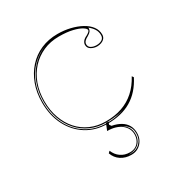

<svg xmlns="http://www.w3.org/2000/svg" viewBox="-169 -645 944 989"><g transform="rotate(-30 302.5 -150.0)"><path d="M302 15Q233 15 179.5 -18.5Q126 -52 95.5 -111.5Q65 -171 65 -248Q65 -307 83 -355.5Q101 -404 133.5 -440Q166 -476 211 -495.5Q256 -515 310 -515Q349 -515 384.5 -506.5Q420 -498 448.5 -482.5Q477 -467 493 -445.5Q509 -424 509 -398Q509 -384 501.5 -375Q494 -366 482 -361.5Q470 -357 457 -357Q438 -357 421.5 -366.5Q405 -376 405 -395Q405 -406 413 -416Q421 -426 437 -433Q458 -445 458 -453Q458 -462 440.5 -473Q423 -484 390 -492Q357 -500 310 -500Q259 -500 217 -481.5Q175 -463 144 -429.5Q113 -396 96 -350Q79 -304 79 -248Q79 -193 95.5 -147.5Q112 -102 141.5 -69Q171 -36 212 -18Q253 0 302 0Q356 0 399 -15Q442 -30 475.5 -60Q509 -90 533 -135L540 -125Q522 -90 498.5 -63.5Q475 -37 445.5 -19.5Q416 -2 380 6.5Q344 15 302 15ZM464 -464 465 -460Q465 -450 459.5 -442.5Q454 -435 440 -427Q412 -413 412 -395Q412 -379 425.5 -371.5Q439 -364 457 -364Q475 -364 488.5 -372Q502 -380 502 -398Q502 -408 499.5 -417Q497 -426 492 -434Q487 -442 480 -449.5Q473 -457 464 -464ZM70 -248Q70 -173 99.5 -114.5Q129 -56 181.5 -23Q234 10 302 10Q335 10 364 4Q393 -2 413 -12Q394 -3 365.5 1.5Q337 6 302 6Q251 6 209.5 -12.5Q168 -31 137.5 -65Q107 -99 90.5 -145.5Q74 -192 74 -248Q74 -308 93.5 -357.5Q113 -407 148 -442.5Q183 -478 230 -495Q182 -479 146 -443.5Q110 -408 90 -358.5Q70 -309 70 -248ZM330 215Q295 215 269 198Q243 181 232 150L242 140Q253 168 276 184Q299 200 330 200Q350 200 364.5 191.5Q379 183 387.5 167Q396 151 396 131Q396 113 388.5 98Q381 83 366.5 71Q352 59 330.5 52.5Q309 46 282 46L298 7H313L307 23L315 34Q346 40 367.5 53Q389 66 400 85.5Q411 105 411 131Q411 155 400.5 174Q390 193 372 204Q354 215 330 215ZM330 208Q364 208 385 186.5Q406 165 406 131Q406 114 400.5 101Q395 88 383.5 78Q372 68 355 62Q378 72 389.5 89.5Q401 107 401 131Q401 154 391 171.5Q381 189 362.5 198Q344 207 320 207Q321 208 323.5 208Q326 208 330 208Z"/></g></svg>

Font: Kalnia Glaze Thin Thin
Style: Regular
Weight: 250
Version: Version 1.110